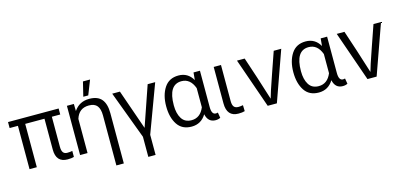

<svg xmlns="http://www.w3.org/2000/svg" viewBox="-79 -1325 4449 2115"><g transform="rotate(-15 2145.0 -267.5)"><path d="M7.8 -474.6V-543H585V-474.6H489.3V-131.8Q489.3 -87.9 504.4 -67.4Q519.5 -46.9 551.8 -46.9Q584 -46.9 609.4 -52.7V15.6Q582 24.4 537.1 24.4Q405.3 24.4 405.3 -123V-474.6H185.5V19.5H102.5V-474.6Z M680.7 13.7V-547.9H759.8L761.7 -466.8Q823.2 -558.6 936.5 -558.6Q1033.2 -558.6 1077.6 -504.9Q1122.1 -451.2 1122.1 -345.7V227.5H1037.1V-342.8Q1037.1 -416 1008.3 -452.6Q979.5 -489.3 914.1 -489.3Q800.8 -489.3 765.6 -376V13.7ZM880.9 -597.7 920.9 -761.7H1002L937.5 -597.7Z M1197.3 -547.9H1285.2L1444.3 -91.8L1601.6 -547.9H1687.5L1484.4 -2V227.5H1401.4V-2Z M2115.2 -457 2123 -542H2196.3V-127.9Q2196.3 -42 2244.1 -42Q2256.8 -42 2267.6 -45.9L2278.3 16.6Q2254.9 29.3 2223.6 29.3Q2137.7 29.3 2117.2 -66.4Q2059.6 29.3 1950.7 29.3Q1841.8 29.3 1788.6 -51.3Q1735.4 -131.8 1735.4 -258.8Q1735.4 -385.7 1790 -469.2Q1844.7 -552.7 1952.6 -552.7Q2060.5 -552.7 2115.2 -457ZM1819.3 -248Q1819.3 -154.3 1855.5 -96.7Q1891.6 -39.1 1967.8 -39.1Q2067.4 -39.1 2112.3 -147.5V-366.2Q2069.3 -483.4 1968.8 -483.4Q1819.3 -483.4 1819.3 -248Z M2353.5 -127.9V-543H2436.5V-130.9Q2436.5 -87.9 2452.1 -67.4Q2467.8 -46.9 2504.9 -46.9Q2522.5 -46.9 2555.7 -52.7L2557.6 15.6Q2530.3 24.4 2485.4 24.4Q2353.5 24.4 2353.5 -127.9Z M2619.1 -543.9H2707L2786.1 -304.7L2869.1 -43Q2879.9 -88.9 2955.1 -304.7L3038.1 -543.9H3124L2921.9 24.4H2817.4Z M3565.4 -457 3573.2 -542H3646.5V-127.9Q3646.5 -42 3694.3 -42Q3707 -42 3717.8 -45.9L3728.5 16.6Q3705.1 29.3 3673.8 29.3Q3587.9 29.3 3567.4 -66.4Q3509.8 29.3 3400.9 29.3Q3292 29.3 3238.8 -51.3Q3185.5 -131.8 3185.5 -258.8Q3185.5 -385.7 3240.2 -469.2Q3294.9 -552.7 3402.8 -552.7Q3510.7 -552.7 3565.4 -457ZM3269.5 -248Q3269.5 -154.3 3305.7 -96.7Q3341.8 -39.1 3418 -39.1Q3517.6 -39.1 3562.5 -147.5V-366.2Q3519.5 -483.4 3418.9 -483.4Q3269.5 -483.4 3269.5 -248Z M3756.8 -543.9H3844.7L3923.8 -304.7L4006.8 -43Q4017.6 -88.9 4092.8 -304.7L4175.8 -543.9H4261.7L4059.6 24.4H3955.1Z"/></g></svg>

Font: GenEi M Gothic v2 Regular
Style: Regular
Weight: 400
Version: Version 2.0